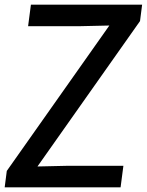

<svg xmlns="http://www.w3.org/2000/svg" viewBox="-30 -800 627 820"><path d="M485 0H-10L-1 -70L437 -691L305 -688H90L102 -780H577L568 -710L130 -89L262 -92H497Z"/></svg>

Font: Tanohe Sans Medium
Style: Italic
Weight: 500
Designer: Village Type and Design LLC & Cristiano Sobral
Foundry: Cooper Hewitt Smithsonian Design Museum
Version: Version 1.00;September 29, 2021;FontCreator 13.0.0.2655 64-b